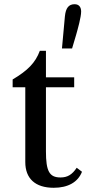

<svg xmlns="http://www.w3.org/2000/svg" viewBox="-20 -881 418 911"><path d="M100 -467V-112C100 -34 147 10 235 10C303 10 350 -17 369 -66L344 -85C322 -52 300 -39 267 -39C214 -39 198 -69 198 -163V-467H332V-514H198V-640H169C148 -583 111 -546 40 -504V-467ZM322 -651 341 -715C349 -743 365 -800 365 -826C365 -847 355 -861 334 -861C306 -861 292 -843 288 -804L274 -651Z"/></svg>

Font: Libre Baskerville
Style: Regular
Weight: 400
Designer: Pablo Impallari, Rodrigo Fuenzalida
Foundry: Pablo Impallari, Rodrigo Fuenzalida
Version: Version 1.051;Glyphs 3.2.3 (3260)